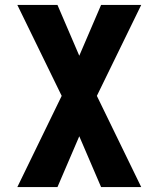

<svg xmlns="http://www.w3.org/2000/svg" viewBox="-20 -540 640 775"><path d="M550 215H388L300 10L212 215H50L229 -153L50 -520H212L300 -315L388 -520H550L371 -153Z"/></svg>

Font: Iosevka Aile Heavy
Style: Regular
Weight: 900
Designer: Belleve Invis
Foundry: Belleve Invis
Version: Version 31.1.0; ttfautohint (v1.8.4)